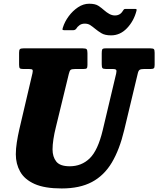

<svg xmlns="http://www.w3.org/2000/svg" viewBox="-20 -1016 870 1056"><path d="M358.5 -609.5 287.5 -317.5Q278.5 -282 273.8 -250.5Q269 -219 269 -194.5Q269 -153.5 289.5 -127.5Q310 -101.5 363.5 -101.5Q428.5 -101.5 473.5 -145.2Q518.5 -189 545 -300L619 -612Q622 -626 619.2 -631.2Q616.5 -636.5 598.5 -636.5H563.5Q547 -636.5 543.2 -641.8Q539.5 -647 539.5 -663V-723Q539.5 -738 542.2 -744Q545 -750 560 -750H807.5Q822.5 -750 826.5 -745.5Q830.5 -741 830.5 -725.5V-658.5Q830.5 -644 825.8 -640.2Q821 -636.5 808.5 -636.5H773Q755.5 -636.5 748.5 -632.2Q741.5 -628 738 -613L663 -300Q637.5 -193 595 -121.8Q552.5 -50.5 485.5 -15Q418.5 20.5 319.5 20.5Q225.5 20.5 170.2 -4.2Q115 -29 91 -71.8Q67 -114.5 67 -167.5Q67 -198 72.5 -233.2Q78 -268.5 86 -303.5L158.5 -613Q161.5 -626.5 159 -631.5Q156.5 -636.5 139.5 -636.5H107.5Q93.5 -636.5 89.2 -640.5Q85 -644.5 85 -660V-726.5Q85 -741 89.5 -745.5Q94 -750 108.5 -750H435.5Q451.5 -750 456.2 -745.5Q461 -741 461 -724V-658.5Q461 -644.5 457 -640.5Q453 -636.5 439 -636.5H394Q374 -636.5 368.2 -631.5Q362.5 -626.5 358.5 -609.5ZM591 -821.5Q557.5 -821.5 538 -833.2Q518.5 -845 503.5 -857.5Q488.5 -870 476.2 -878Q464 -886 446 -886Q429 -886 417 -877.2Q405 -868.5 398.5 -857Q392 -850 383 -850H333Q324 -850 323.8 -853.8Q323.5 -857.5 326 -865Q336 -897 358 -926.8Q380 -956.5 409.2 -976Q438.5 -995.5 470.5 -995.5Q504 -995.5 521.2 -984Q538.5 -972.5 553 -959.5Q566.5 -947.5 581.5 -939.2Q596.5 -931 612 -931Q641 -931 655.5 -956Q659 -961 661.2 -964Q663.5 -967 671 -967H723.5Q730 -967 731 -964.5Q732 -962 730.5 -956Q716 -900.5 678.5 -861Q641 -821.5 591 -821.5Z"/></svg>

Font: Besley* Narrow Heavy
Style: Italic
Weight: 800
Width: 4
Italic angle: -13°
Designer: Owen Earl
Foundry: indestructible type*
Version: Version 3.000; ttfautohint (v1.8.3)